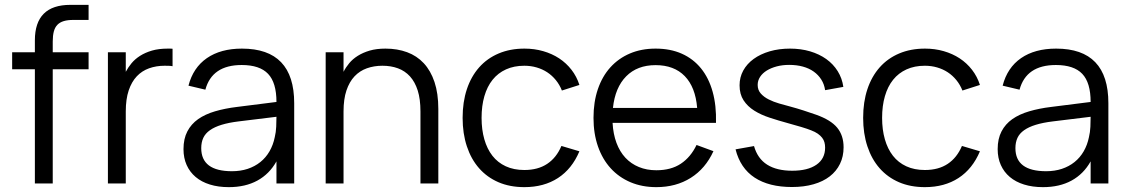

<svg xmlns="http://www.w3.org/2000/svg" viewBox="-20 -755 4640 790"><path d="M30 -470V-540H123.5V-589Q123.5 -735 269.5 -735H344.5V-673H281.5Q258.5 -673 242.5 -668.2Q226.5 -663.5 216.2 -653Q206 -642.5 201.5 -625.5Q197 -608.5 197 -584.5V-540H344.5V-470H197V0H123.5V-470Z M690 -482.5Q683 -484 675 -484.2Q667 -484.5 657.5 -484.5Q623 -484.5 593.5 -474Q564 -463.5 542.8 -441Q521.5 -418.5 509.5 -382.8Q497.5 -347 497.5 -296.5V0H424V-540H497.5V-459.5Q507 -477.5 521.2 -494.8Q535.5 -512 556.2 -525.2Q577 -538.5 605 -546.8Q633 -555 670 -555Q675.5 -555 680 -555Q684.5 -555 690 -554.5Z M975.5 -555Q1190.5 -555 1190.5 -330.5V0H1117.5V-91Q1088.5 -39 1039 -12Q989.5 15 921.5 15Q878 15 843.5 4.2Q809 -6.5 785 -26.8Q761 -47 748 -76Q735 -105 735 -141.5Q735 -184 750.8 -214.2Q766.5 -244.5 795.2 -264.8Q824 -285 864.8 -297Q905.5 -309 955 -315L1117.5 -335.5Q1117.5 -415 1083 -451.2Q1048.5 -487.5 974.5 -487.5Q852.5 -487.5 825 -386L755.5 -402.5Q774.5 -476.5 831.2 -515.8Q888 -555 975.5 -555ZM962 -255.5Q921 -250.5 891.8 -241.5Q862.5 -232.5 843.8 -219.2Q825 -206 816.5 -187.8Q808 -169.5 808 -145.5Q808 -50.5 934.5 -50.5Q969.5 -50.5 999 -60.2Q1028.5 -70 1051.2 -88.2Q1074 -106.5 1089 -132.5Q1104 -158.5 1110.5 -190.5Q1115.5 -211 1116.5 -233.8Q1117.5 -256.5 1117.5 -274.5Z M1710 -296.5Q1710 -347 1698.8 -382.5Q1687.5 -418 1666.8 -440.8Q1646 -463.5 1617.2 -474Q1588.5 -484.5 1553.5 -484.5Q1519 -484.5 1489.5 -474Q1460 -463.5 1438.8 -441Q1417.5 -418.5 1405.5 -382.8Q1393.5 -347 1393.5 -296.5V0H1320V-540H1393.5V-459.5Q1402.5 -477.5 1416.8 -494.8Q1431 -512 1452 -525.2Q1473 -538.5 1501 -546.8Q1529 -555 1566 -555Q1615 -555 1655 -540.2Q1695 -525.5 1723.5 -495Q1752 -464.5 1767.8 -417.5Q1783.5 -370.5 1783.5 -306.5V0H1710Z M2137.5 15Q2078 15 2031 -5.2Q1984 -25.5 1951.2 -62.8Q1918.5 -100 1901 -152.8Q1883.5 -205.5 1883.5 -270Q1883.5 -335.5 1901 -388Q1918.5 -440.5 1951.5 -477.8Q1984.5 -515 2031.8 -535Q2079 -555 2138 -555Q2179 -555 2215.2 -544.5Q2251.5 -534 2280.8 -514.8Q2310 -495.5 2331.5 -467.8Q2353 -440 2364 -405.5L2292 -382.5Q2282.5 -406.5 2267 -425.5Q2251.5 -444.5 2231.8 -457.5Q2212 -470.5 2188 -477.5Q2164 -484.5 2137.5 -484.5Q2095 -484.5 2062 -469.5Q2029 -454.5 2006.8 -426.8Q1984.5 -399 1973 -359.2Q1961.5 -319.5 1961.5 -270Q1961.5 -221.5 1972.8 -182Q1984 -142.5 2006 -114.2Q2028 -86 2061 -70.8Q2094 -55.5 2137.5 -55.5Q2193.5 -55.5 2231.5 -80.8Q2269.5 -106 2290 -154.5L2364 -132.5Q2333.5 -60 2275.8 -22.5Q2218 15 2137.5 15Z M2680.5 -54.5Q2741 -54.5 2781.5 -81.5Q2822 -108.5 2846 -158.5L2915.5 -133Q2883 -61.5 2822.2 -23.2Q2761.5 15 2680.5 15Q2622 15 2574.2 -5.2Q2526.5 -25.5 2492.8 -62.5Q2459 -99.5 2440.5 -152.2Q2422 -205 2422 -270Q2422 -335.5 2440 -388.2Q2458 -441 2491.5 -478Q2525 -515 2572 -535Q2619 -555 2677.5 -555Q2738.5 -555 2785.5 -534Q2832.5 -513 2864.5 -473.5Q2896.5 -434 2912.2 -377.5Q2928 -321 2926 -249.5H2500.5Q2503 -203.5 2516.5 -167.2Q2530 -131 2553.2 -106Q2576.5 -81 2608.8 -67.8Q2641 -54.5 2680.5 -54.5ZM2848.5 -311Q2841.5 -396.5 2797.5 -441.8Q2753.5 -487 2677.5 -487Q2602 -487 2556.5 -441Q2511 -395 2502 -311Z M3238.5 14.5Q3144 14.5 3085 -24.2Q3026 -63 3006.5 -140.5L3082.5 -154Q3097 -102.5 3136.5 -77.5Q3176 -52.5 3239.5 -52.5Q3303.5 -52.5 3339.2 -77.2Q3375 -102 3375 -147.5Q3375 -159.5 3372.2 -169.5Q3369.5 -179.5 3362.8 -188.2Q3356 -197 3345 -204.8Q3334 -212.5 3317 -219Q3302 -225 3277.2 -232.5Q3252.5 -240 3221 -248.5Q3182.5 -259 3146.8 -270.8Q3111 -282.5 3083.5 -299.8Q3056 -317 3039.5 -342.2Q3023 -367.5 3023 -404Q3023 -437 3038.2 -464.8Q3053.5 -492.5 3081 -512.5Q3108.5 -532.5 3146.8 -543.8Q3185 -555 3230.5 -555Q3275 -555 3313 -543.8Q3351 -532.5 3379.8 -512Q3408.5 -491.5 3426.8 -462.2Q3445 -433 3450 -397.5L3375 -384Q3371.5 -408.5 3359.2 -427.8Q3347 -447 3328 -460.5Q3309 -474 3283.5 -481Q3258 -488 3227 -488Q3199.5 -488 3176 -481.8Q3152.5 -475.5 3135 -464.8Q3117.5 -454 3107.5 -438.8Q3097.5 -423.5 3097.5 -405.5Q3097.5 -384.5 3110.5 -370Q3123.5 -355.5 3143 -345.8Q3162.5 -336 3185.8 -329.2Q3209 -322.5 3230 -317Q3258 -309.5 3286 -300.5Q3314 -291.5 3338 -283Q3398.5 -261.5 3424.8 -229.5Q3451 -197.5 3451 -149Q3451 -111 3436.2 -80.8Q3421.5 -50.5 3394 -29.2Q3366.5 -8 3327.2 3.2Q3288 14.5 3238.5 14.5Z M3785.5 15Q3726 15 3679 -5.2Q3632 -25.5 3599.2 -62.8Q3566.5 -100 3549 -152.8Q3531.5 -205.5 3531.5 -270Q3531.5 -335.5 3549 -388Q3566.5 -440.5 3599.5 -477.8Q3632.5 -515 3679.8 -535Q3727 -555 3786 -555Q3827 -555 3863.2 -544.5Q3899.5 -534 3928.8 -514.8Q3958 -495.5 3979.5 -467.8Q4001 -440 4012 -405.5L3940 -382.5Q3930.5 -406.5 3915 -425.5Q3899.5 -444.5 3879.8 -457.5Q3860 -470.5 3836 -477.5Q3812 -484.5 3785.5 -484.5Q3743 -484.5 3710 -469.5Q3677 -454.5 3654.8 -426.8Q3632.5 -399 3621 -359.2Q3609.5 -319.5 3609.5 -270Q3609.5 -221.5 3620.8 -182Q3632 -142.5 3654 -114.2Q3676 -86 3709 -70.8Q3742 -55.5 3785.5 -55.5Q3841.5 -55.5 3879.5 -80.8Q3917.5 -106 3938 -154.5L4012 -132.5Q3981.5 -60 3923.8 -22.5Q3866 15 3785.5 15Z M4325.5 -555Q4540.5 -555 4540.5 -330.5V0H4467.5V-91Q4438.5 -39 4389 -12Q4339.5 15 4271.5 15Q4228 15 4193.5 4.2Q4159 -6.5 4135 -26.8Q4111 -47 4098 -76Q4085 -105 4085 -141.5Q4085 -184 4100.8 -214.2Q4116.5 -244.5 4145.2 -264.8Q4174 -285 4214.8 -297Q4255.5 -309 4305 -315L4467.5 -335.5Q4467.5 -415 4433 -451.2Q4398.5 -487.5 4324.5 -487.5Q4202.5 -487.5 4175 -386L4105.5 -402.5Q4124.5 -476.5 4181.2 -515.8Q4238 -555 4325.5 -555ZM4312 -255.5Q4271 -250.5 4241.8 -241.5Q4212.5 -232.5 4193.8 -219.2Q4175 -206 4166.5 -187.8Q4158 -169.5 4158 -145.5Q4158 -50.5 4284.5 -50.5Q4319.5 -50.5 4349 -60.2Q4378.5 -70 4401.2 -88.2Q4424 -106.5 4439 -132.5Q4454 -158.5 4460.5 -190.5Q4465.5 -211 4466.5 -233.8Q4467.5 -256.5 4467.5 -274.5Z"/></svg>

Font: Vela Sans
Style: Regular
Weight: 400
Designer: Principal design: Mikhail Sharanda - project Manrope.
Design modification: Ravid Balaliev
Foundry: Mikhail Sharanda
Version: Version 1.001;August 23, 2023;FontCreator 14.0.0.2901 64-bit